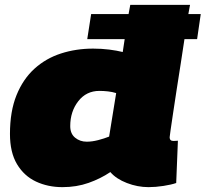

<svg xmlns="http://www.w3.org/2000/svg" viewBox="-20 -760 846 790"><path d="M591 10Q546 10 502 -7Q458 -24 434 -52Q394 -25 344.5 -7.5Q295 10 237 10Q177 10 128 -13Q79 -36 50 -84.5Q21 -133 21 -209Q21 -302 48 -368.5Q75 -435 122 -477.5Q169 -520 231 -540Q293 -560 363 -560Q398 -560 429.5 -556Q461 -552 485 -546L493 -599H339L355 -702H509L516 -740H762Q762 -740 760 -730Q758 -720 755 -702H806L791 -599H739Q732 -551 723.5 -497.5Q715 -444 707 -392Q699 -340 692.5 -296.5Q686 -253 682 -225.5Q678 -198 678 -195Q678 -180 694 -180Q704 -180 712 -181L705 -7Q685 0 652.5 5Q620 10 591 10ZM337 -177Q359 -177 384 -183.5Q409 -190 429 -198L458 -377Q442 -382 424 -384Q406 -386 389 -386Q335 -386 302 -343.5Q269 -301 269 -241Q269 -210 289 -193.5Q309 -177 337 -177Z"/></svg>

Font: Georama Extended Black
Style: Italic
Weight: 900
Width: 7
Italic angle: -9°
Designer: Jean-Baptiste Levee
Foundry: Production Type
Version: Version 1.000